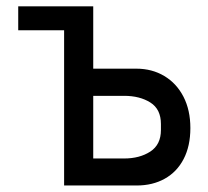

<svg xmlns="http://www.w3.org/2000/svg" viewBox="-20 -570 640 590"><path d="M177 -477H36V-550.5H266.5V-359H399Q447 -359 484.8 -336.5Q522.5 -314 543.8 -272.8Q565 -231.5 565 -176.5Q565 -121 544.2 -81.2Q523.5 -41.5 486.2 -20.8Q449 0 400 0H177ZM474.5 -170.5V-189Q474.5 -234.5 442 -255Q409.5 -275.5 361.5 -275.5H266.5V-83H361.5Q409 -83 441.8 -104.2Q474.5 -125.5 474.5 -170.5Z"/></svg>

Font: JuliaMono Medium
Style: Regular
Weight: 500
Monospace: yes
Designer: cormullion
Foundry: corm
Version: Version 0.054; ttfautohint (v1.8.4)